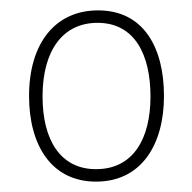

<svg xmlns="http://www.w3.org/2000/svg" viewBox="-20 -745 370 370"><path d="M296 -560C296 -653 257 -725 169 -725C86 -725 36 -661 36 -560C36 -464 80 -395 165 -395C253 -395 296 -467 296 -560ZM62 -559C62 -649 102 -701 168 -701C240 -701 270 -639 270 -559C270 -478 237 -419 165 -419C96 -419 62 -476 62 -559Z"/></svg>

Font: Noto Sans Lao SemiCondensed Thin
Style: Regular
Weight: 100
Width: 4
Designer: Monotype Design Team
Foundry: Monotype Imaging Inc.
Version: Version 2.003